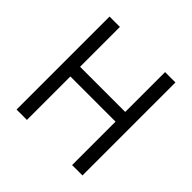

<svg xmlns="http://www.w3.org/2000/svg" viewBox="-178 -861 1022 1022"><g transform="rotate(45 333.0 -350.0)"><path d="M85 -700H163V-400H503V-700H581V0H503V-327H163V0H85Z"/></g></svg>

Font: Uncut Sans Variable
Style: Regular
Weight: 400
Designer: Kasper Nordkvist
Foundry: UNCUT.wtf
Version: Version 1.303;Glyphs 3.1.2 (3151)